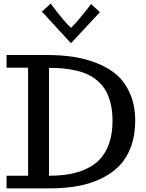

<svg xmlns="http://www.w3.org/2000/svg" viewBox="-20 -1038 806 1058"><path d="M16.1 0ZM371.1 -884.8Q388.2 -899.9 415.8 -932.9Q443.4 -965.8 462.9 -990.7L481.9 -1016.1L530.3 -970.7L371.1 -799.8L210.9 -974.1L259.3 -1018.1Q333 -918.9 371.1 -884.8ZM250 -69.8Q311.5 -69.8 361.6 -78.4Q411.6 -86.9 457 -108.2Q502.4 -129.4 533.2 -163.3Q564 -197.3 582 -250Q600.1 -302.7 600.1 -372.1Q600.1 -423.8 590.1 -466.1Q580.1 -508.3 562.7 -538.3Q545.4 -568.4 519.3 -591.1Q493.2 -613.8 464.1 -627.4Q435.1 -641.1 398.4 -649.4Q361.8 -657.7 326.7 -660.9Q291.5 -664.1 250 -664.1ZM16.1 -665V-734.9H236.8Q315.9 -734.9 383.5 -724.9Q451.2 -714.8 515.6 -689.2Q580.1 -663.6 625.2 -623.5Q670.4 -583.5 697.8 -519.3Q725.1 -455.1 725.1 -372.1Q725.1 -293.9 702.6 -231.7Q680.2 -169.4 639.4 -126.5Q598.6 -83.5 539.8 -54.9Q481 -26.4 410.2 -13.2Q339.4 0 254.9 0H16.1V-69.8H134.8V-665Z"/></svg>

Font: Trocchi
Style: Regular
Weight: 400
Designer: vernon adams
Version: Version 1.0; ttfautohint (v0.8) -l 6 -r 50 -G 100